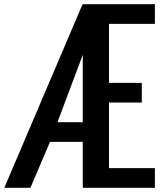

<svg xmlns="http://www.w3.org/2000/svg" viewBox="-82 -895 789 915"><path d="M593.8 -406.2H437.5V-93.8H656.2V0H312.5V-218.8H156.2L63 0H-61.5L311.5 -875H656.2V-781.2H437.5V-500H593.8ZM312.5 -312.5V-633.8L191.9 -312.5Z"/></svg>

Font: OswaldRegular
Style: Regular
Weight: 400
Designer: vernon adams
Foundry: vernon adams
Version: Version 1.000